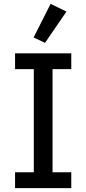

<svg xmlns="http://www.w3.org/2000/svg" viewBox="-20 -974 447 994"><path d="M58 0V-82H155V-616H58V-698H349V-616H252V-82H349V0ZM213 -752 154 -780 242 -954 324 -914Z"/></svg>

Font: IBM Plex Sans Thai Looped Text
Style: Regular
Weight: 450
Designer: Mike Abbink, Paul van der Laan, Pieter van Rosmalen, Ben Mitchell, Mark Frömberg
Foundry: Bold Monday
Version: Version 1.1